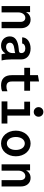

<svg xmlns="http://www.w3.org/2000/svg" viewBox="1379 -2211 842 3640"><g transform="rotate(90 1800.0 -391.0)"><path d="M95 0H215V-315Q215 -345 222.5 -369.5Q230 -394 244 -412Q258 -430 277 -440Q296 -450 318 -450Q354 -450 374.5 -425Q395 -400 395 -355V0H515V-365Q515 -407 503.5 -441Q492 -475 470.5 -499.5Q449 -524 419 -537Q389 -550 352 -550Q313 -550 282 -535.5Q251 -521 229.5 -493Q208 -465 196.5 -425Q185 -385 185 -335L218 -469H210V-540H95Z M986 -375Q986 -352 975 -341Q964 -330 938 -328L905 -325Q785 -314 727.5 -272.5Q670 -231 670 -156Q670 -119 683 -88.5Q696 -58 719 -36Q742 -14 774 -2Q806 10 845 10Q886 10 918 -4Q950 -18 972 -44Q994 -70 1006 -107.5Q1018 -145 1018 -193L965 -70H995Q998 -50 1001.5 -32.5Q1005 -15 1010 0H1126Q1116 -42 1111 -90Q1106 -138 1106 -193V-376Q1106 -415 1091 -447Q1076 -479 1049 -502Q1022 -525 984 -537.5Q946 -550 899 -550Q853 -550 814.5 -538Q776 -526 748 -505Q720 -484 704 -454.5Q688 -425 688 -390H805Q808 -417 833.5 -433.5Q859 -450 897 -450Q939 -450 962.5 -430Q986 -410 986 -375ZM986 -292V-204Q986 -179 977 -157Q968 -135 952.5 -119Q937 -103 915.5 -94Q894 -85 870 -85Q833 -85 811.5 -105Q790 -125 790 -158Q790 -195 819.5 -215.5Q849 -236 915 -244L947 -248Q989 -253 1008 -278.5Q1027 -304 1027 -352Z M1525 -193V-430H1700V-540H1525V-710L1405 -689V-540H1265V-430H1405V-193Q1405 -93 1454 -41.5Q1503 10 1600 10Q1631 10 1659 5Q1687 0 1710 -11V-111Q1688 -101 1666 -96.5Q1644 -92 1623 -92Q1573 -92 1549 -117Q1525 -142 1525 -193Z M1902 0H2322V-110H2172V-540H1907V-430H2052V-110H1902ZM2011 -701.1Q2011 -663 2037.4 -636.5Q2063.8 -610 2101.9 -610Q2140 -610 2166.5 -636.4Q2193 -662.8 2193 -700.9Q2193 -739 2166.6 -765.5Q2140.2 -792 2102.1 -792Q2064 -792 2037.5 -765.6Q2011 -739.2 2011 -701.1Z M2700.4 10Q2753 10 2797.5 -11Q2842 -32 2874 -69.5Q2906 -107 2924.5 -158.2Q2943 -209.4 2943 -270Q2943 -330.6 2924.5 -381.8Q2906 -433 2874 -470.5Q2842 -508 2797.4 -529Q2752.9 -550 2700.4 -550Q2648 -550 2603.2 -528.8Q2558.3 -507.6 2526.2 -470.3Q2494 -433 2475.5 -381.8Q2457 -330.6 2457 -270Q2457 -209.4 2475.5 -158.2Q2494 -107 2526.1 -69.7Q2558.2 -32.4 2603 -11.2Q2647.7 10 2700.4 10ZM2699.6 -100Q2672.9 -100 2650.2 -112.4Q2627.5 -124.8 2611.2 -147.4Q2595 -170 2586 -201.2Q2577 -232.4 2577 -270Q2577 -307.6 2586 -338.8Q2595 -370 2611.2 -392.6Q2627.5 -415.2 2650.2 -427.6Q2672.9 -440 2699.6 -440Q2727 -440 2750 -427.5Q2773 -415 2789.1 -392.5Q2805.1 -369.9 2814.1 -338.7Q2823 -307.6 2823 -270Q2823 -232.4 2814.1 -201.3Q2805.1 -170.1 2789.1 -147.5Q2773 -125 2750 -112.5Q2727 -100 2699.6 -100Z M3095 0H3215V-315Q3215 -345 3222.5 -369.5Q3230 -394 3244 -412Q3258 -430 3277 -440Q3296 -450 3318 -450Q3354 -450 3374.5 -425Q3395 -400 3395 -355V0H3515V-365Q3515 -407 3503.5 -441Q3492 -475 3470.5 -499.5Q3449 -524 3419 -537Q3389 -550 3352 -550Q3313 -550 3282 -535.5Q3251 -521 3229.5 -493Q3208 -465 3196.5 -425Q3185 -385 3185 -335L3218 -469H3210V-540H3095Z"/></g></svg>

Font: CommitMonoV143 ExtLt
Style: Regular
Weight: 200
Monospace: yes
Designer: Eigil Nikolajsen
Foundry: Eigil Nikolajsen
Version: Version 1.143